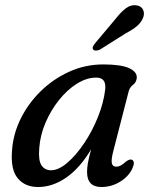

<svg xmlns="http://www.w3.org/2000/svg" viewBox="-20 -721 592 751"><path d="M422.5 -127.5Q414.5 -96 417.5 -82.5Q420.5 -69 434.5 -69Q443.5 -69 452 -73.5Q460.5 -78 471.5 -88Q487.5 -100.5 496.5 -96Q510 -88.5 497.5 -61.5Q482.5 -30 449 -9.8Q415.5 10.5 376.5 10.5Q320.5 10.5 320.5 -48.5Q320.5 -64 323.8 -83.2Q327 -102.5 336.5 -137Q293.5 -64.5 239.8 -27Q186 10.5 129 10.5Q78 10.5 49.5 -23.5Q21 -57.5 27 -131.5Q31 -195.5 60.5 -255.8Q90 -316 139 -364Q188 -412 250.8 -440.5Q313.5 -469 384 -469Q453 -469 484.8 -454.5Q516.5 -440 515 -416.5Q513 -398 500.2 -389Q487.5 -380 483 -362.5ZM133.5 -141Q129.5 -93 142.5 -74Q155.5 -55 179.5 -55Q209 -55 243.2 -84.2Q277.5 -113.5 309.2 -160.8Q341 -208 363.2 -263.5Q385.5 -319 391.5 -371.5Q396.5 -417.5 356.5 -417.5Q319 -417.5 281 -393.8Q243 -370 211 -330Q179 -290 158 -241Q137 -192 133.5 -141ZM429 -643.5Q451 -672 471.2 -687.8Q491.5 -703.5 514.5 -700Q533.5 -697 540 -682Q546.5 -667 539 -650Q531.5 -632 515.2 -618.5Q499 -605 472.5 -591L370 -526.5Q362.5 -523.5 355.2 -523.2Q348 -523 344.5 -527.5Q340.5 -532.5 343.8 -539.2Q347 -546 352.5 -552.5Z"/></svg>

Font: Fraunces 9pt Soft
Style: Italic
Weight: 400
Italic angle: -16°
Version: Version 1.000;[0bf87f6ff]